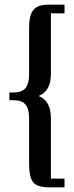

<svg xmlns="http://www.w3.org/2000/svg" viewBox="-20 -699 317 818"><path d="M187 -679.2H254.9V-642.1H196.8V-382.8Q196.8 -310.5 144 -290Q196.8 -271 196.8 -194.8V62H254.9V99.1H189Q137.7 99.1 120.8 76.9Q104 54.7 104 0V-194.8Q104 -233.9 89.1 -252.9Q74.2 -272 38.1 -272H20V-305.2H38.1Q73.7 -305.2 88.9 -324.2Q104 -343.3 104 -381.8V-582Q104 -633.8 122.1 -656.5Q140.1 -679.2 187 -679.2Z"/></svg>

Font: Wesal
Style: Regular
Weight: 300
Designer: Ahmed zaza
Foundry: Ahmed zaza
Version: Version 2.01